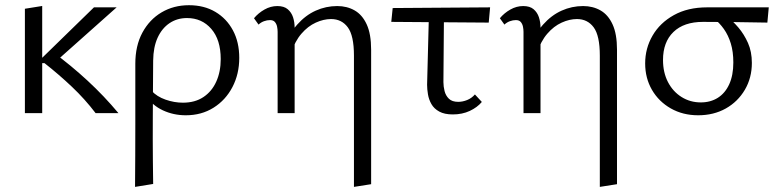

<svg xmlns="http://www.w3.org/2000/svg" viewBox="-20 -443 3044 752"><path d="M354.4 0Q312.7 -54.8 261.8 -103Q210.9 -151.2 154.2 -195.8H139.1V-210.6L348 -414.2H436.8L187.2 -192V-239Q257.7 -187.4 323 -127Q388.3 -66.6 443.8 0ZM77.5 0V-408.7L145.3 -419.6V0Z M508.9 289Q509.5 227.5 509.7 166Q510 104.5 510 44Q510 -16.5 510 -76Q510 -135.6 510 -193.4Q510 -263.8 537.7 -315.2Q565.5 -366.6 612.9 -394.6Q660.4 -422.6 720 -422.6Q779.4 -422.6 823.4 -396.5Q867.4 -370.5 892.2 -324.3Q917.1 -278.2 917.1 -216.1Q917.1 -153.3 890.4 -102Q863.6 -50.8 816.4 -21.2Q769.2 8.5 707.7 8.5Q659.5 8.5 618.1 -10.8Q576.8 -30.1 555.1 -64.7L573.5 -87.5Q594.4 -64.6 628.5 -52.7Q662.7 -40.8 696.3 -40.8Q743.8 -40.8 776.8 -62.9Q809.8 -84.9 827.1 -123.5Q844.5 -162.1 844.5 -211.5Q844.5 -287.3 807.6 -329.8Q770.8 -372.3 712.4 -372.3Q673.7 -372.3 644 -352.3Q614.4 -332.4 597.4 -295.5Q580.5 -258.5 579.9 -205.9Q579.4 -142.2 579.1 -88.5Q578.8 -34.9 578.5 12.2Q578.3 59.3 578.3 102.8Q578.3 146.4 578.8 189.1Q579.4 231.8 579.9 277.5Z M1366.3 289V-225.2Q1366.3 -303.5 1342.2 -336Q1318.1 -368.4 1276.7 -368.4Q1247.6 -368.4 1216.8 -354.4Q1186 -340.5 1160.5 -310.9Q1134.9 -281.3 1120.4 -235.2L1088.8 -252.9Q1111.7 -310.2 1144.2 -346.8Q1176.7 -383.4 1216.6 -401.3Q1256.6 -419.3 1300.9 -419.3Q1339 -419.3 1369 -402.2Q1399 -385.1 1416.3 -347.4Q1433.6 -309.8 1433.6 -248.3V278.4ZM1067.4 0V-318.1Q1067.4 -327.8 1065.3 -338.4Q1063.2 -349 1056.8 -356.7Q1050.5 -364.3 1037.5 -364.3Q1025.7 -364.3 1013.9 -359.9Q1002.1 -355.6 992.6 -346.7L974.8 -371.6Q992 -392.2 1016 -405.7Q1039.9 -419.3 1066.2 -419.3Q1092.5 -419.3 1107 -406.8Q1121.5 -394.4 1127.8 -375.3Q1134 -356.3 1134 -334V0Z M1512.5 -357.3 1518 -411.5 1899.6 -414.2 1894.2 -354.5ZM1652.8 -111.1 1660.5 -408.7H1719L1716.7 -121.5Q1716.7 -104.3 1721.2 -86.4Q1725.7 -68.5 1738.2 -56.3Q1750.7 -44.1 1774.7 -44.1Q1791.9 -44.1 1809.6 -51.2Q1827.4 -58.4 1840.1 -73.1L1867.2 -43.7Q1849.5 -22.5 1820 -8.6Q1790.5 5.2 1753.5 5.2Q1720.9 5.2 1700.5 -6Q1680.1 -17.2 1669.8 -35.2Q1659.5 -53.2 1656.2 -73.4Q1652.8 -93.5 1652.8 -111.1Z M2329.3 289V-225.2Q2329.3 -303.5 2305.2 -336Q2281.1 -368.4 2239.7 -368.4Q2210.6 -368.4 2179.8 -354.4Q2149 -340.5 2123.5 -310.9Q2097.9 -281.3 2083.4 -235.2L2051.8 -252.9Q2074.7 -310.2 2107.2 -346.8Q2139.7 -383.4 2179.6 -401.3Q2219.6 -419.3 2263.9 -419.3Q2302 -419.3 2332 -402.2Q2362 -385.1 2379.3 -347.4Q2396.6 -309.8 2396.6 -248.3V278.4ZM2030.4 0V-318.1Q2030.4 -327.8 2028.3 -338.4Q2026.2 -349 2019.8 -356.7Q2013.5 -364.3 2000.5 -364.3Q1988.7 -364.3 1976.9 -359.9Q1965.1 -355.6 1955.6 -346.7L1937.8 -371.6Q1955 -392.2 1979 -405.7Q2002.9 -419.3 2029.2 -419.3Q2055.5 -419.3 2070 -406.8Q2084.5 -394.4 2090.8 -375.3Q2097 -356.3 2097 -334V0Z M2714.5 8.5Q2654.6 8.5 2607.4 -18.3Q2560.2 -45.1 2533.5 -91.1Q2506.9 -137.1 2506.9 -194.5Q2506.9 -253.8 2535.9 -303.6Q2564.8 -353.5 2619.3 -383.8Q2673.7 -414.2 2749.5 -414.2H2991L2985.5 -354.5Q2921.8 -355.6 2858.6 -356.5Q2795.5 -357.3 2733.7 -357.3Q2658.5 -357.3 2617.6 -317.7Q2576.8 -278.2 2576.8 -208.1Q2576.8 -159.1 2596.2 -121.6Q2615.6 -84.2 2649.5 -63Q2683.3 -41.9 2724.8 -41.9Q2762.9 -41.9 2791.6 -60Q2820.3 -78.2 2836.2 -113.1Q2852.2 -148.1 2852.2 -198.3Q2852.2 -240.6 2842.3 -272.8Q2832.5 -305 2815.1 -329.5Q2797.8 -353.9 2775 -371.7L2826.6 -378.9Q2849.5 -361.5 2872 -335.2Q2894.4 -308.9 2909.6 -274.7Q2924.8 -240.5 2924.8 -196.6Q2924.8 -138 2897.3 -91.3Q2869.7 -44.5 2822.5 -18Q2775.2 8.5 2714.5 8.5Z"/></svg>

Font: Ysabeau
Style: Bold
Weight: 700
Designer: Christian Thalmann (Catharsis Fonts)
Version: Version 2.000;gftools[0.9.27.dev2+g8671c4b]